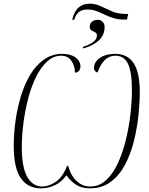

<svg xmlns="http://www.w3.org/2000/svg" viewBox="-20 -1018 814 1048"><path d="M374 -910Q385 -957 409.5 -977.5Q434 -998 469 -998Q501 -998 530.5 -984Q560 -970 592 -956Q624 -942 665 -942H680L673 -911H660Q626 -911 600 -919Q574 -927 551.5 -938Q529 -949 506.5 -957.5Q484 -966 458 -966Q428 -966 411 -952.5Q394 -939 385 -910ZM434 -763Q460 -770 484.5 -786Q509 -802 509 -823Q509 -837 499.5 -841.5Q490 -846 480 -851.5Q470 -857 470 -873Q470 -890 482.5 -900Q495 -910 514 -910Q529 -910 540 -899Q551 -888 551 -871Q551 -824 516 -794.5Q481 -765 432 -753ZM204 10Q132 10 93.5 -45.5Q55 -101 55 -222Q55 -290 65 -360.5Q75 -431 95 -496Q115 -561 146.5 -612.5Q178 -664 221.5 -694Q265 -724 320 -724Q365 -724 392 -704.5Q419 -685 419 -656Q419 -625 389 -621Q389 -659 369.5 -686.5Q350 -714 314 -714Q272 -714 237.5 -682.5Q203 -651 177 -598.5Q151 -546 134 -481Q117 -416 108 -347Q99 -278 99 -215Q99 -104 129 -52Q159 0 210 0Q247 0 285 -26Q323 -52 346 -113H352Q367 -58 399 -29Q431 0 472 0Q522 0 559.5 -35Q597 -70 623.5 -127.5Q650 -185 667 -254.5Q684 -324 692 -395Q700 -466 700 -527Q700 -624 679 -669Q658 -714 609 -714Q545 -714 512 -622Q493 -628 493 -647Q493 -679 524.5 -701.5Q556 -724 608 -724Q676 -724 709.5 -673Q743 -622 743 -515Q743 -457 735.5 -386.5Q728 -316 710.5 -246.5Q693 -177 662.5 -119Q632 -61 584.5 -25.5Q537 10 471 10Q427 10 397 -8.5Q367 -27 343 -61Q314 -23 278.5 -6.5Q243 10 204 10Z"/></svg>

Font: Noto Serif Display SemiCondensed ExtraLight
Style: Italic
Weight: 200
Width: 4
Italic angle: -12°
Designer: Monotype Design Team
Foundry: Monotype Imaging Inc.
Version: Version 2.009